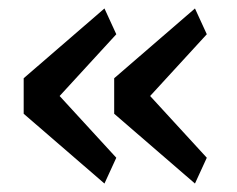

<svg xmlns="http://www.w3.org/2000/svg" viewBox="-20 -509 561 454"><path d="M469 -136 335 -282 469 -428 441 -489 250 -324V-240L441 -75ZM255 -136 121 -282 255 -428 227 -489 36 -324V-240L227 -75Z"/></svg>

Font: IBM Plex Thai Text
Style: Regular
Weight: 450
Designer: Mike Abbink, Paul van der Laan, Pieter van Rosmalen, Ben Mitchell, Mark Frömberg
Foundry: Bold Monday
Version: Version 1.0